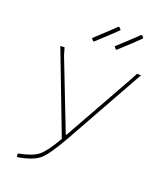

<svg xmlns="http://www.w3.org/2000/svg" viewBox="-154 -935 856 1035"><g transform="rotate(20 274.0 -417.5)"><path d="M361 -734Q452 -818 475 -841L480 -840L490 -830L489 -825Q454 -790 377 -720L372 -721ZM231 -734Q322 -818 345 -841L350 -840L360 -830L359 -825Q324 -790 247 -720L242 -721ZM68 -10 69 -13Q147 -28 180.5 -54.5Q214 -81 264 -168L85 -636L109 -637L122 -593L276 -197H280L502 -593L525 -636H548L295 -183Q232 -71 195.5 -39.5Q159 -8 76 6H70Q68 0 68 -10Z"/></g></svg>

Font: Alegreya Sans SC Thin
Style: Italic
Weight: 100
Italic angle: -7°
Designer: Juan Pablo del Peral
Foundry: Huerta Tipografica
Version: Version 2.007